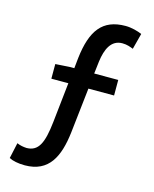

<svg xmlns="http://www.w3.org/2000/svg" viewBox="-126 -834 822 1026"><g transform="rotate(15 285.0 -320.5)"><path d="M129 -375H223L199 -154C186 -35 162 16 97 17C78 16 61 13 43 5L24 92C42 102 74 109 111 109C245 109 290 11 306 -125L334 -375H476V-461H343L351 -529C360 -599 385 -656 447 -656C474 -656 492 -648 508 -642L531 -730C509 -740 472 -750 440 -750C312 -750 257 -674 239 -519L233 -461H209L129 -456Z"/></g></svg>

Font: Noto Sans CJK TC Medium
Style: Regular
Weight: 500
Designer: Ryoko NISHIZUKA 西塚涼子 (kana, bopomofo & ideographs); Paul D. Hunt (Latin, Greek & Cyrillic); Sandoll Communications 산돌커뮤니
Foundry: Adobe
Version: Version 2.004;hotconv 1.0.118;makeotfexe 2.5.65603